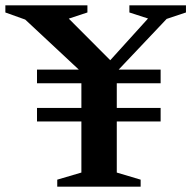

<svg xmlns="http://www.w3.org/2000/svg" viewBox="-53 -696 714 716"><path d="M546 -293.5V-243H85V-293.5ZM546 -436.5V-385.5H85V-436.5ZM382.5 -429V-52.5L471.5 -26V0H160.5V-26L250.5 -52.5V-427.5L41 -623L-33 -649.5V-676H273V-649.5L203.5 -626.5L374 -455.5L346 -458L499 -627L429.5 -649.5V-676H640.5V-649.5L568.5 -625.5Z"/></svg>

Font: Newsreader 16pt SemiBold
Style: Regular
Weight: 600
Designer: Hugues Gentile
Foundry: Production Type
Version: Version 1.003